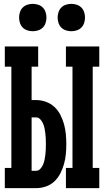

<svg xmlns="http://www.w3.org/2000/svg" viewBox="-20 -976 540 996"><path d="M322 0V-105H356V-630H322V-735H495V-630H461V-105H495V0ZM5 0V-105H39V-630H5V-735H178V-630H144V-457H167Q193 -457 218 -448Q243 -439 262 -421.5Q281 -404 293 -380.5Q305 -357 312 -332Q319 -307 321.5 -280.5Q324 -254 324 -228Q324 -202 321.5 -176Q319 -150 312 -125Q305 -100 293 -76.5Q281 -53 262 -35Q243 -17 218 -8.5Q193 0 167 0ZM144 -90H167Q180 -90 189.5 -100.5Q199 -111 204 -123.5Q209 -136 211.5 -149Q214 -162 215.5 -175Q217 -188 217.5 -201.5Q218 -215 218 -228Q218 -242 217.5 -255Q217 -268 215.5 -281.5Q214 -295 211.5 -308Q209 -321 204 -333.5Q199 -346 189.5 -356.5Q180 -367 167 -367H144ZM350 -814Q336 -814 322 -818.5Q308 -823 298 -833Q288 -843 283.5 -857Q279 -871 279 -885Q279 -899 283.5 -913Q288 -927 298 -937Q308 -947 322 -951.5Q336 -956 350 -956Q364 -956 378 -951.5Q392 -947 402 -937Q412 -927 416.5 -913Q421 -899 421 -885Q421 -871 416.5 -857Q412 -843 402 -833Q392 -823 378 -818.5Q364 -814 350 -814ZM150 -814Q136 -814 122 -818.5Q108 -823 98 -833Q88 -843 83.5 -857Q79 -871 79 -885Q79 -899 83.5 -913Q88 -927 98 -937Q108 -947 122 -951.5Q136 -956 150 -956Q164 -956 178 -951.5Q192 -947 202 -937Q212 -927 216.5 -913Q221 -899 221 -885Q221 -871 216.5 -857Q212 -843 202 -833Q192 -823 178 -818.5Q164 -814 150 -814Z"/></svg>

Font: Iosevka Slab Extrabold
Style: Regular
Weight: 800
Monospace: yes
Designer: Belleve Invis
Foundry: Belleve Invis
Version: Version 11.1.1; ttfautohint (v1.8.3)